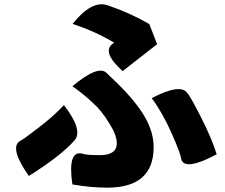

<svg xmlns="http://www.w3.org/2000/svg" viewBox="-20 -809 1040 886"><path d="M546 -481Q448 -569 500 -607L507 -612Q422 -663 315 -699Q405 -811 478 -784Q577 -751 669 -698L705 -605L546 -481ZM314 42Q291 -117 360 -100Q376 -93 441 -93Q519 -93 519 -148Q519 -186 483 -242Q448 -299 413 -330Q364 -377 314 -411Q433 -510 471 -473Q503 -443 519 -427Q607 -341 648 -270Q689 -199 689 -130Q689 57 475 57Q399 57 314 42ZM980 -97Q832 -18 816 -75Q815 -97 772 -194Q729 -291 680 -356Q812 -425 844 -380Q855 -371 906 -271Q957 -171 980 -97ZM275 -324Q367 -205 322 -159Q257 -87 113 3Q21 -128 73 -159Q86 -164 157 -219Q229 -274 275 -324Z"/></svg>

Font: Swei Half Moon CJK SC
Style: Black
Weight: 900
Version: Version 2.071